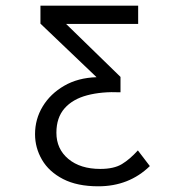

<svg xmlns="http://www.w3.org/2000/svg" viewBox="-20 -477 603 674"><path d="M325 177Q251 177 201.5 151.5Q152 126 127.5 84Q103 42 103 -6Q103 -59 130 -103.5Q157 -148 205.5 -176Q254 -204 319 -206L122 -394V-457H465V-393H212L403 -207V-153Q337 -156 286 -142.5Q235 -129 206.5 -96.5Q178 -64 178 -11Q178 46 220 81Q262 116 332 116Q380 116 408 99Q436 82 464 51L506 106Q433 177 325 177Z"/></svg>

Font: Inconsolata SemiExpanded Thin
Style: Regular
Weight: 100
Width: 6
Monospace: yes
Designer: Raph Levien, Cyreal, Brenton Simpson
Foundry: Raph Levien, Cyreal, Google
Version: Version 3.100; ttfautohint (v1.8.4.7-5d5b)